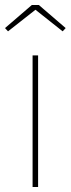

<svg xmlns="http://www.w3.org/2000/svg" viewBox="-60 -746 282 766"><path d="M70 0V-525H92V0ZM-28 -621 -40 -634 67 -726H95L202 -634L190 -621L74 -713H89Z"/></svg>

Font: Lexend Deca Thin
Style: Regular
Weight: 250
Designer: Bonnie Shaver-Troup, Thomas Jockin
Foundry: Lexend
Version: Version 1.007